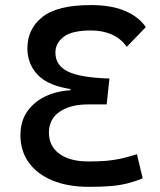

<svg xmlns="http://www.w3.org/2000/svg" viewBox="-20 -723 626 753"><path d="M336.9 -703.1Q416.5 -703.1 470.5 -680.2Q524.4 -657.2 551.8 -616.7L477.1 -539.1Q455.6 -570.8 419.4 -587.2Q383.3 -603.5 337.4 -603.5Q262.2 -603.5 229.7 -578.6Q197.3 -553.7 197.3 -516.6Q197.3 -466.8 246.1 -442.6Q294.9 -418.5 409.2 -415L398.4 -313.5H325.2Q256.3 -313.5 214.1 -284.9Q171.9 -256.3 171.9 -202.6Q171.9 -149.9 212.9 -119.9Q253.9 -89.8 326.7 -89.8Q367.2 -89.8 396.5 -92.3Q425.8 -94.7 453.6 -100.8Q481.4 -106.9 517.1 -118.2L539.6 -23.4Q507.8 -10.7 478.3 -3.4Q448.7 3.9 413.3 6.8Q377.9 9.8 329.1 9.8Q246.6 9.8 186 -15.1Q125.5 -40 92.8 -85.7Q60.1 -131.3 60.1 -192.4Q60.1 -249.5 88.9 -288.6Q117.7 -327.6 164.3 -347.9Q210.9 -368.2 264.2 -369.1L255.9 -342.8V-399.9L264.2 -372.6Q169.9 -385.7 128.7 -428.7Q87.4 -471.7 87.4 -533.7Q87.4 -609.4 146 -656.2Q204.6 -703.1 336.9 -703.1Z"/></svg>

Font: Cascadia Mono Medium
Style: Regular
Weight: 500
Monospace: yes
Designer: Aaron Bell
Foundry: Saja Typeworks
Version: Version 2407.024